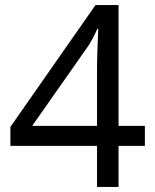

<svg xmlns="http://www.w3.org/2000/svg" viewBox="-20 -738 612 758"><path d="M363 0V-162H21V-237L357 -718H448V-241H552V-162H448V0ZM107 -241H363V-466Q363 -483 363.5 -501Q364 -519 364.5 -538.5Q365 -558 366 -579.5Q367 -601 368 -624H364Q359 -611 345.5 -585.5Q332 -560 321 -546Z"/></svg>

Font: Noto Naskh Arabic
Style: Regular
Weight: 400
Designer: Monotype Design Team, David Williams, Mohamad Dakak and Nizar Qandah
Foundry: Monotype Imaging Inc.
Version: Version 2.013